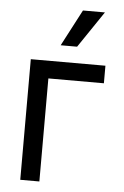

<svg xmlns="http://www.w3.org/2000/svg" viewBox="-54 -802 541 841"><g transform="rotate(5 216.5 -381.5)"><path d="M395.5 -453.1H151.4V0H67.4V-530.3H395.5ZM276.4 -762.7H373L264.6 -602.5H192.4Z"/></g></svg>

Font: Pretendard GOV
Style: Regular
Weight: 400
Designer: Base glyphs from Inter by Rasmus Andersson; Hangeul glyphs from Noto Sans CJK(Source Han Sans) by Jang Soo-young and Kan
Foundry: Kil Hyung-jin
Version: Version 1.309